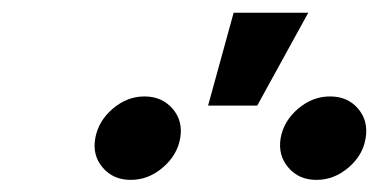

<svg xmlns="http://www.w3.org/2000/svg" viewBox="-20 -915 609 309"><path d="M314.9 -745.1 356 -894.5H476.1L394 -745.1ZM489.3 -625.5Q460.9 -625.5 444.1 -645.3Q427.2 -665 431.6 -692.4Q436.5 -720.2 459.7 -740Q482.9 -759.8 511.2 -759.8Q539.6 -759.8 556.4 -740Q573.2 -720.2 568.4 -692.4Q564 -665 540.8 -645.3Q517.6 -625.5 489.3 -625.5ZM190.4 -625.5Q162.1 -625.5 145.3 -645.3Q128.4 -665 133.3 -692.4Q138.2 -720.2 161.4 -740Q184.6 -759.8 212.4 -759.8Q240.7 -759.8 257.8 -740Q274.9 -720.2 270 -692.4Q265.1 -665 241.9 -645.3Q218.8 -625.5 190.4 -625.5Z"/></svg>

Font: Inter Semi Bold
Style: Italic
Weight: 600
Italic angle: -9.39999°
Designer: Rasmus Andersson
Foundry: rsms
Version: Version 4.000;git-3c8e0fc